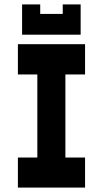

<svg xmlns="http://www.w3.org/2000/svg" viewBox="-20 -838 466 869"><path d="M61 11V-125H149V-501H61V-638H365V-501H276V-125H365V11ZM80 -681V-818H162V-775H264V-818H345V-681Z"/></svg>

Font: Pixelify Sans
Style: Bold
Weight: 700
Designer: Stefie Justprince
Foundry: Typecalism Foundryline
Version: Version 1.000